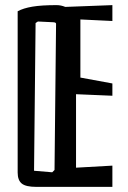

<svg xmlns="http://www.w3.org/2000/svg" viewBox="-20 -730 499 750"><path d="M122 0Q81 0 65 -13Q49 -26 49 -56V-686Q71 -698 106.5 -704Q142 -710 201 -710Q218 -710 235 -703L419 -710V-648L294 -654V-427L419 -404V-356L277 -362V-75L419 -83V0ZM184 -57 193 -66 199 -637Q199 -642 190 -643L128 -646L119 -640L113 -63Z"/></svg>

Font: Bahiana
Style: Regular
Weight: 400
Designer: Pablo Cosgaya & Dani Raskovsky
Foundry: Pablo Cosgaya & Dani Raskovsky
Version: Version 1.005